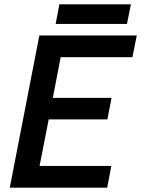

<svg xmlns="http://www.w3.org/2000/svg" viewBox="-20 -863 649 883"><path d="M609 -700 589 -600H259L223 -413H493L474 -314H204L162 -100H492L473 0H25L161 -700ZM582 -843 564 -753H236L253 -843Z"/></svg>

Font: MedMera Sans Semibold
Style: Italic
Weight: 600
Italic angle: -11°
Designer: Kasper Nordkvist
Foundry: UNCUT.wtf
Version: Version 1.300